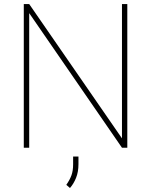

<svg xmlns="http://www.w3.org/2000/svg" viewBox="-20 -731 748 950"><path d="M609.9 -710.9V0H583.5L124.5 -666V0H97.7V-710.9H124.5L583.5 -46.4V-710.9ZM368.2 43.5V81.1Q368.2 119.6 356.4 148.9Q344.7 178.2 326.2 199.2L308.1 183.6Q325.2 159.2 333.5 136.5Q341.8 113.8 341.8 82V43.5Z"/></svg>

Font: Vazirmatn FD Thin
Style: Regular
Weight: 100
Designer: Saber Rastikerdar
Foundry: Saber Rastikerdar
Version: Version 33.003